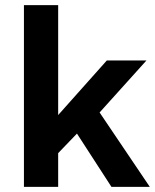

<svg xmlns="http://www.w3.org/2000/svg" viewBox="-20 -726 602 746"><path d="M206 -131 279 -207 413 0H562L367 -289L549 -491H395L206 -279V-706H73V0H206Z"/></svg>

Font: Falling Sky
Style: SeBd
Weight: 600
Designer: Paul D. Hunt
Foundry: Adobe Systems Incorporated
Version: Version 1.02